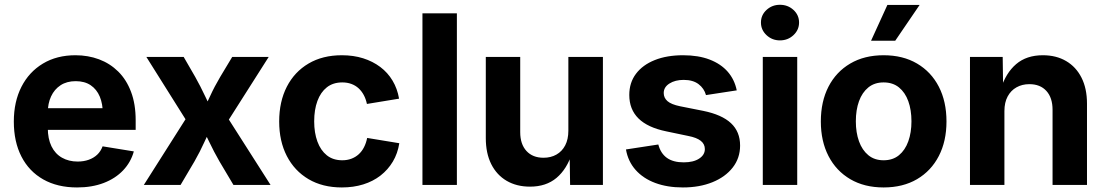

<svg xmlns="http://www.w3.org/2000/svg" viewBox="-20 -784 4689 814"><path d="M306.6 10.7Q223.6 10.7 163.3 -23.4Q103 -57.6 70.8 -120.4Q38.6 -183.1 38.6 -268.6Q38.6 -352.5 70.8 -415.8Q103 -479 161.9 -514.4Q220.7 -549.8 299.8 -549.8Q353.5 -549.8 399.9 -532.5Q446.3 -515.1 481.2 -480.7Q516.1 -446.3 535.6 -394.5Q555.2 -342.8 555.2 -273.9V-233.4H97.7V-325.2H484.4L416 -300.8Q416 -343.3 403.1 -374.3Q390.1 -405.3 364.5 -422.6Q338.9 -439.9 300.8 -439.9Q263.2 -439.9 236.8 -422.6Q210.4 -405.3 196.5 -375.2Q182.6 -345.2 182.6 -306.6V-242.2Q182.6 -195.8 198.2 -163.8Q213.9 -131.8 242.7 -115.5Q271.5 -99.1 309.1 -99.1Q335 -99.1 356.2 -106.7Q377.4 -114.3 392.3 -128.4Q407.2 -142.6 415 -163.6L547.4 -142.1Q534.7 -96.2 502 -61.8Q469.2 -27.3 419.7 -8.3Q370.1 10.7 306.6 10.7Z M589.8 0 800.8 -332.5 800.3 -224.6 600.6 -542.5H758.8L807.6 -458Q830.6 -417 849.4 -376.7Q868.2 -336.4 887.2 -298.3H832.5Q852.5 -335.9 870.8 -376.5Q889.2 -417 913.6 -458L964.4 -542.5H1119.1L916 -223.1L916.5 -330.1L1127 0H969.7L910.2 -100.1Q886.7 -141.1 867.7 -181.2Q848.6 -221.2 829.1 -258.3H883.3Q864.3 -221.2 846.2 -181.2Q828.1 -141.1 804.7 -100.1L745.6 0Z M1429.2 10.7Q1347.7 10.7 1288.1 -24.4Q1228.5 -59.6 1196 -122.6Q1163.6 -185.5 1163.6 -269Q1163.6 -353 1196 -416.3Q1228.5 -479.5 1288.1 -514.6Q1347.7 -549.8 1429.2 -549.8Q1478.5 -549.8 1519.5 -536.9Q1560.5 -523.9 1592.3 -500Q1624 -476.1 1644.3 -442.1Q1664.6 -408.2 1671.9 -365.7L1535.6 -343.3Q1531.2 -364.3 1522.2 -381.1Q1513.2 -397.9 1500 -409.9Q1486.8 -421.9 1469.5 -428.2Q1452.1 -434.6 1431.2 -434.6Q1392.1 -434.6 1365.7 -413.8Q1339.4 -393.1 1325.7 -356Q1312 -318.8 1312 -269.5Q1312 -221.2 1325.7 -183.8Q1339.4 -146.5 1365.7 -125.5Q1392.1 -104.5 1431.2 -104.5Q1452.1 -104.5 1469.7 -111.1Q1487.3 -117.7 1500.7 -129.9Q1514.2 -142.1 1523.2 -159.7Q1532.2 -177.2 1536.6 -199.2L1672.9 -176.8Q1666 -133.3 1645.5 -98.9Q1625 -64.5 1593.3 -39.8Q1561.5 -15.1 1520 -2.2Q1478.5 10.7 1429.2 10.7Z M1917 -727.5V0H1771V-727.5Z M2227.1 7.3Q2170.4 7.3 2128.2 -17.3Q2085.9 -42 2062.7 -88.1Q2039.6 -134.3 2039.6 -198.2V-542.5H2185.5V-223.6Q2185.5 -172.9 2211.9 -144Q2238.3 -115.2 2284.2 -115.2Q2315.4 -115.2 2339.1 -128.7Q2362.8 -142.1 2376.2 -167.7Q2389.6 -193.4 2389.6 -230V-542.5H2536.1V0H2397L2395 -136.2H2405.8Q2383.8 -67.4 2339.6 -30Q2295.4 7.3 2227.1 7.3Z M2875 10.7Q2809.1 10.7 2758.1 -8.3Q2707 -27.3 2674.8 -63.5Q2642.6 -99.6 2633.8 -150.4L2771 -171.4Q2780.8 -133.8 2807.4 -114.7Q2834 -95.7 2878.4 -95.7Q2919.9 -95.7 2944.1 -111.6Q2968.3 -127.4 2968.3 -151.9Q2968.3 -173.3 2950.9 -187Q2933.6 -200.7 2898.4 -207.5L2804.7 -227.1Q2726.1 -243.2 2687 -281.7Q2647.9 -320.3 2647.9 -381.3Q2647.9 -433.6 2676.3 -471.2Q2704.6 -508.8 2755.9 -529.3Q2807.1 -549.8 2876 -549.8Q2940.9 -549.8 2988.5 -531.5Q3036.1 -513.2 3065.2 -480Q3094.2 -446.8 3103.5 -400.9L2973.1 -380.9Q2965.3 -409.2 2941.7 -427.2Q2918 -445.3 2878.4 -445.3Q2842.3 -445.3 2818.1 -429.9Q2793.9 -414.6 2793.9 -389.6Q2793.9 -369.1 2809.8 -355.2Q2825.7 -341.3 2863.3 -333.5L2961.4 -314Q3040.5 -297.9 3079.1 -261.7Q3117.7 -225.6 3117.7 -167Q3117.7 -113.8 3086.4 -73.7Q3055.2 -33.7 3000.5 -11.5Q2945.8 10.7 2875 10.7Z M3213.9 0V-542.5H3359.9V0ZM3286.6 -612.8Q3253.4 -612.8 3229.7 -635Q3206.1 -657.2 3206.1 -688.5Q3206.1 -720.2 3229.7 -741.9Q3253.4 -763.7 3286.6 -763.7Q3320.3 -763.7 3344 -741.9Q3367.7 -720.2 3367.7 -688.5Q3367.7 -657.2 3344 -635Q3320.3 -612.8 3286.6 -612.8Z M3726.1 10.7Q3644.5 10.7 3584.7 -24.4Q3524.9 -59.6 3492.4 -122.6Q3460 -185.5 3460 -269Q3460 -353.5 3492.4 -416.5Q3524.9 -479.5 3584.7 -514.6Q3644.5 -549.8 3726.1 -549.8Q3808.1 -549.8 3867.9 -514.6Q3927.7 -479.5 3960.2 -416.5Q3992.7 -353.5 3992.7 -269Q3992.7 -185.5 3960.2 -122.6Q3927.7 -59.6 3867.9 -24.4Q3808.1 10.7 3726.1 10.7ZM3726.1 -104.5Q3765.1 -104.5 3791.3 -126Q3817.4 -147.5 3830.8 -184.8Q3844.2 -222.2 3844.2 -269.5Q3844.2 -317.9 3830.8 -355Q3817.4 -392.1 3791.3 -413.3Q3765.1 -434.6 3726.1 -434.6Q3687.5 -434.6 3661.4 -413.3Q3635.3 -392.1 3621.8 -355Q3608.4 -317.9 3608.4 -269.5Q3608.4 -222.2 3621.8 -184.8Q3635.3 -147.5 3661.4 -126Q3687.5 -104.5 3726.1 -104.5ZM3672.9 -611.3 3742.2 -763.2H3878.9L3775.4 -611.3Z M4238.3 -313V0H4092.3V-542.5H4231L4232.9 -406.2H4222.7Q4244.1 -474.6 4288.1 -512.2Q4332 -549.8 4401.4 -549.8Q4458 -549.8 4500 -525.1Q4542 -500.5 4565.2 -454.6Q4588.4 -408.7 4588.4 -344.7V0H4442.4V-318.8Q4442.4 -369.6 4416.3 -398.4Q4390.1 -427.2 4344.2 -427.2Q4313.5 -427.2 4289.6 -413.8Q4265.6 -400.4 4252 -375Q4238.3 -349.6 4238.3 -313Z"/></svg>

Font: Inter 16pt
Style: Bold
Weight: 700
Version: Version 4.001;git-66647c0bb